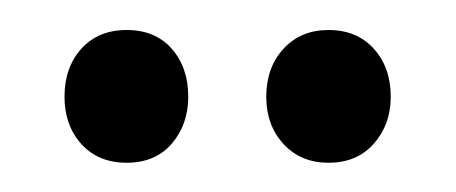

<svg xmlns="http://www.w3.org/2000/svg" viewBox="-20 -588 304 128"><path d="M64.5 -479.5Q45.5 -479.5 34.2 -492Q23 -504.5 23 -523.5Q23 -543 34.2 -555.5Q45.5 -568 64.5 -568Q83.5 -568 94.5 -555.5Q105.5 -543 105.5 -523.5Q105.5 -505 94.5 -492.2Q83.5 -479.5 64.5 -479.5ZM199 -479.5Q180.5 -479.5 169 -492Q157.5 -504.5 157.5 -523.5Q157.5 -543 169 -555.5Q180.5 -568 199 -568Q218 -568 229.2 -555.5Q240.5 -543 240.5 -523.5Q240.5 -505 229.2 -492.2Q218 -479.5 199 -479.5Z"/></svg>

Font: Fraunces 144pt SuperSoft Light
Style: Regular
Weight: 300
Version: Version 1.000;[0bf87f6ff]